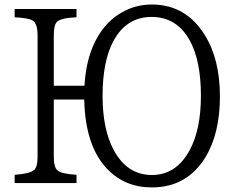

<svg xmlns="http://www.w3.org/2000/svg" viewBox="-20 -799 1040 838"><path d="M214.8 -424.8H348.6Q356.4 -557.1 409.7 -644Q450.2 -710 511.2 -744.6Q571.3 -779.3 642.6 -779.3Q791 -779.3 873.5 -646.5Q939.9 -540.5 939.9 -378.4Q939.9 -215.8 876 -111.8Q795.4 19 642.6 19Q526.4 19 449.2 -60.1Q351.6 -161.1 347.7 -364.7H214.8V-114.7Q214.8 -68.8 231 -55.2Q248 -40 314 -36.1V0H43.9V-36.1Q108.9 -40.5 127.9 -56.2Q144 -68.8 144 -114.7V-645Q144 -698.2 120.6 -710.4Q102.1 -720.7 43.9 -723.6V-759.8H314V-723.6Q244.6 -720.7 228 -703.1Q214.8 -689 214.8 -645ZM641.6 -725.1Q531.2 -725.1 474.6 -619.1Q427.7 -530.8 427.7 -380.4Q427.7 -235.8 475.6 -145.5Q534.2 -35.2 643.1 -35.2Q750 -35.2 808.6 -145Q856.9 -234.9 856.9 -381.3Q856.9 -535.6 807.1 -624.5Q750.5 -725.1 641.6 -725.1Z"/></svg>

Font: BIZ UDMincho
Style: Regular
Weight: 400
Monospace: yes
Designer: TypeBank Co., Ltd.
Foundry: Morisawa Inc.
Version: Version 1.06